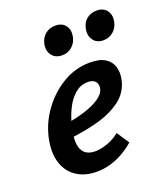

<svg xmlns="http://www.w3.org/2000/svg" viewBox="-122 -718 710 817"><g transform="rotate(-20 233.0 -309.5)"><path d="M178 13Q123 13 85.5 -12.5Q48 -38 34 -84Q20 -130 33 -191Q47 -256 87 -311Q127 -366 184 -400Q241 -434 307 -434Q351 -434 375.5 -418.5Q400 -403 408 -376.5Q416 -350 409 -318Q397 -264 352.5 -231.5Q308 -199 246 -182.5Q184 -166 119 -159L124 -223Q174 -231 214 -244Q254 -257 279.5 -274.5Q305 -292 310 -312Q313 -321 311 -332Q309 -343 299.5 -351Q290 -359 270 -359Q236 -359 210 -335.5Q184 -312 167 -275.5Q150 -239 141 -199Q132 -160 134.5 -131Q137 -102 153.5 -86.5Q170 -71 201 -71Q224 -71 254 -81Q284 -91 312 -113L349 -57Q325 -36 297 -20Q269 -4 239 4.5Q209 13 178 13ZM208 -503Q177 -503 161.5 -524.5Q146 -546 153 -577Q159 -602 177.5 -617Q196 -632 223 -632Q253 -632 268 -612Q283 -592 277 -561Q272 -536 253 -519.5Q234 -503 208 -503ZM395 -503Q364 -503 349 -525Q334 -547 341 -577Q346 -602 364.5 -617Q383 -632 410 -632Q440 -632 455 -612Q470 -592 464 -561Q459 -536 440 -519.5Q421 -503 395 -503Z"/></g></svg>

Font: Ysabeau Office
Style: Bold Italic
Weight: 700
Italic angle: -12°
Designer: Christian Thalmann (Catharsis Fonts)
Version: Version 2.001;gftools[0.9.30]; featfreeze: tnum,lnum,ss02